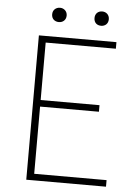

<svg xmlns="http://www.w3.org/2000/svg" viewBox="-59 -917 679 962"><g transform="rotate(5 281.0 -436.5)"><path d="M110 0H511V-33H147V-371H443V-404H147V-693H500V-726H110ZM204 -801C223 -801 240 -814 240 -837C240 -859 223 -873 204 -873C183 -873 167 -859 167 -837C167 -814 183 -801 204 -801ZM416 -801C436 -801 452 -814 452 -837C452 -859 436 -873 416 -873C395 -873 380 -859 380 -837C380 -814 395 -801 416 -801Z"/></g></svg>

Font: Noto Sans T Chinese Thin
Style: Regular
Weight: 100
Designer: Ryoko NISHIZUKA (kana & ideographs); Paul D. Hunt (Latin, Greek & Cyrillic); Wenlong ZHANG (bopomofo); Sandoll Communica
Foundry: Adobe Systems Incorporated
Version: Version 1.000;PS 1;hotconv 1.0.78;makeotf.lib2.5.61930